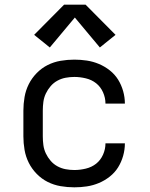

<svg xmlns="http://www.w3.org/2000/svg" viewBox="-20 -793 640 821"><path d="M298 8Q268 8 239 3Q210 -2 184 -15Q158 -28 137 -49.5Q116 -71 103 -97Q90 -123 85 -152Q80 -181 80 -210V-320Q80 -349 85 -378Q90 -407 103 -433Q116 -459 137 -480.5Q158 -502 184 -515Q210 -528 239 -533Q268 -538 298 -538Q325 -538 351.5 -534Q378 -530 403 -519.5Q428 -509 449.5 -492Q471 -475 485 -452.5Q499 -430 506.5 -403.5Q514 -377 514 -350Q514 -350 514 -350Q514 -350 514 -350H431Q431 -350 431 -350Q431 -350 431 -350Q431 -375 420.5 -398.5Q410 -422 391 -437Q372 -452 347 -458Q322 -464 298 -464Q279 -464 260.5 -460.5Q242 -457 225.5 -448Q209 -439 196.5 -424.5Q184 -410 176 -393Q168 -376 165.5 -357.5Q163 -339 163 -320V-210Q163 -191 165.5 -172.5Q168 -154 176 -137Q184 -120 196.5 -105.5Q209 -91 225.5 -82Q242 -73 260.5 -69.5Q279 -66 298 -66Q322 -66 347 -72Q372 -78 391 -93Q410 -108 420.5 -131.5Q431 -155 431 -180Q431 -180 431 -180Q431 -180 431 -180H514Q514 -180 514 -180Q514 -180 514 -180Q514 -153 506.5 -126.5Q499 -100 485 -77.5Q471 -55 449.5 -38Q428 -21 403 -10.5Q378 0 351.5 4Q325 8 298 8ZM193 -590 126 -644 254 -773H346L474 -644L407 -590L300 -718Z"/></svg>

Font: Iosevka Curly Extended
Style: Regular
Weight: 400
Width: 7
Monospace: yes
Designer: Belleve Invis
Foundry: Belleve Invis
Version: Version 11.1.0; ttfautohint (v1.8.3)